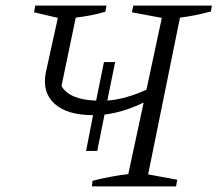

<svg xmlns="http://www.w3.org/2000/svg" viewBox="-20 -667 778 687"><path d="M309 0 311 -20Q345 -29 378.5 -35Q412 -41 439 -44L494 -300Q421 -265 354 -257L328 -127H288L313 -255Q220 -255 175 -296Q130 -337 144 -408L187 -603L102 -623L106 -647H361L357 -625Q330 -617 303.5 -612Q277 -607 251 -604L200 -359Q229 -310 324 -307L352 -445H392L364 -307Q429 -312 504 -346L559 -603L452 -623L457 -647H738L735 -626Q705 -618 677.5 -612.5Q650 -607 624 -604L510 -43L614 -24L610 0Z"/></svg>

Font: Piazzolla SC Light
Style: Italic
Weight: 300
Italic angle: -11.3°
Designer: Juan Pablo del Peral
Foundry: Huerta Tipografica
Version: Version 1.330